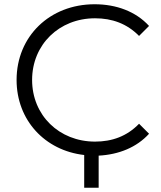

<svg xmlns="http://www.w3.org/2000/svg" viewBox="-20 -726 756 903"><path d="M427 -60C258 -60 131 -184 131 -350C131 -516 258 -640 427 -640C507 -640 577 -615 634 -557L681 -604C619 -672 527 -706 425 -706C214 -706 58 -555 58 -350C58 -161 191 -18 376 3V157H444V6C539 1 623 -33 681 -97L634 -144C577 -85 507 -60 427 -60Z"/></svg>

Font: Talent
Style: Regular
Weight: 400
Designer: Mike Powis
Version: Version 1.001;hotconv 1.0.109;makeotfexe 2.5.65596